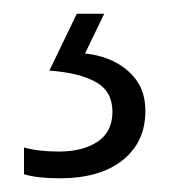

<svg xmlns="http://www.w3.org/2000/svg" viewBox="-20 -20 251 280"><path d="M192 142Q192 187 159 213.5Q126 240 67 240Q51 240 37.5 238.5Q24 237 15 234V195Q25 198 38 199.5Q51 201 66 201Q101 201 122.5 186.5Q144 172 144 143Q144 113 119.5 99.5Q95 86 52 83L92 0H132L104 58Q131 61 150.5 72Q170 83 181 100Q192 117 192 142Z"/></svg>

Font: Noto Sans Hebrew SemiCondensed Light
Style: Regular
Weight: 300
Width: 4
Designer: Monotype Design Team
Foundry: Monotype Imaging Inc.
Version: Version 2.003